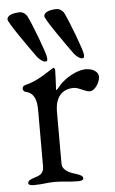

<svg xmlns="http://www.w3.org/2000/svg" viewBox="-49 -684 433 722"><g transform="rotate(-5 167.0 -323.0)"><path d="M241 -478C248 -468 263 -456 271 -456C280 -456 280 -460 280 -469C280 -484 237 -597 220 -631C215 -641 203 -649 193 -649C168 -649 144 -642 144 -626C144 -614 215 -514 241 -478ZM102 -478C109 -468 124 -456 132 -456C141 -456 141 -460 141 -469C141 -484 98 -597 81 -631C76 -641 64 -649 54 -649C29 -649 5 -642 5 -626C5 -614 76 -514 102 -478ZM160 -264C160 -331 198 -348 230 -348C250 -348 273 -330 290 -330C310 -330 329 -362 329 -382C329 -400 309 -414 281 -414C257 -414 220 -399 189 -371C182 -365 169 -346 165 -346C164 -346 164 -346 164 -348C166 -380 167 -416 167 -423C166 -426 164 -430 161 -430C160 -430 160 -429 159 -429C132 -413 99 -386 48 -374C44 -373 39 -368 39 -362C39 -356 44 -350 49 -349C82 -342 90 -313 90 -277V-62C89 -35 72 -30 52 -24C41 -20 29 -16 29 -6C29 2 42 3 49 3C89 3 95 -2 130 -2C165 -2 177 3 217 3C224 3 237 2 237 -6C237 -16 225 -20 214 -24C194 -30 161 -40 160 -67Z"/></g></svg>

Font: EB Garamond 12
Style: Regular
Weight: 400
Version: Version 0.016+